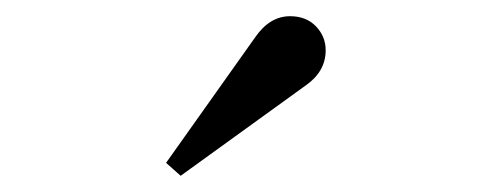

<svg xmlns="http://www.w3.org/2000/svg" viewBox="-20 -758 608 237"><path d="M185 -557 295 -712Q313 -738 338 -738Q358 -738 370 -725.5Q382 -713 382 -696Q382 -670 358 -653L203 -541Z"/></svg>

Font: Ibarra Real Nova
Style: Bold
Weight: 700
Designer: Jose Maria Ribagorda & Octavio Pardo
Foundry: Jose Maria Ribagorda
Version: Version 1.014